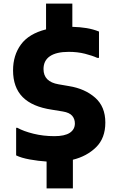

<svg xmlns="http://www.w3.org/2000/svg" viewBox="-20 -880 656 1059"><path d="M237 159V11Q191 8 144 -0.5Q97 -9 69 -23V-175H76Q110 -156 164.5 -142.5Q219 -129 280 -129Q337 -129 365 -147.5Q393 -166 393 -199Q393 -224 378 -241.5Q363 -259 327 -265L266 -275Q158 -291 105 -344.5Q52 -398 52 -492Q52 -575 95.5 -634.5Q139 -694 234 -718V-860H379V-732Q421 -731 457.5 -725Q494 -719 526 -706V-561H516Q490 -573 449 -583.5Q408 -594 359 -594Q291 -594 255.5 -570Q220 -546 220 -499Q220 -429 303 -415L361 -405Q448 -391 504.5 -341.5Q561 -292 561 -204Q561 -118 510 -68Q459 -18 382 1V159Z"/></svg>

Font: Kufam
Style: Bold
Weight: 700
Designer: Wael Morcos, Artur Schmal
Foundry: Original Type
Version: Version 1.300; ttfautohint (v1.8.3)